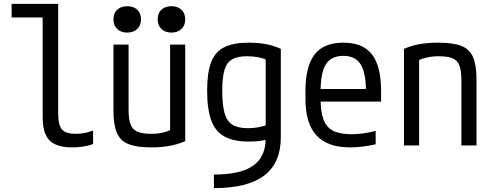

<svg xmlns="http://www.w3.org/2000/svg" viewBox="-20 -750 2540 990"><path d="M353 10Q271 10 235.5 -26Q200 -62 200 -147V-660H40V-730H280V-164Q280 -105 299.5 -82.5Q319 -60 371 -60Q397 -60 418.5 -64.5Q440 -69 460 -77V-7Q434 2 407.5 6Q381 10 353 10Z M759 10Q685 10 642.5 -7Q600 -24 582.5 -65.5Q565 -107 565 -180V-520H643V-184Q643 -136 653 -109Q663 -82 688.5 -71Q714 -60 760 -60Q784 -60 803.5 -63Q823 -66 842.5 -73Q862 -80 885 -92L857 -42V-520H935V-22Q898 -6 855 2Q812 10 759 10ZM636 -582Q604 -582 584.5 -600.5Q565 -619 565 -650Q565 -682 584.5 -700Q604 -718 636 -718Q668 -718 687.5 -700Q707 -682 707 -650Q707 -619 687.5 -600.5Q668 -582 636 -582ZM864 -582Q832 -582 812.5 -600.5Q793 -619 793 -650Q793 -682 812.5 -700Q832 -718 864 -718Q896 -718 915.5 -700Q935 -682 935 -650Q935 -619 915.5 -600.5Q896 -582 864 -582Z M1083 150Q1220 150 1285 104.5Q1350 59 1350 -38V-480L1370 -435Q1341 -449 1313 -454.5Q1285 -460 1254 -460Q1205 -460 1177 -444Q1149 -428 1137.5 -389.5Q1126 -351 1126 -283Q1126 -209 1138 -166.5Q1150 -124 1179 -106.5Q1208 -89 1259 -89Q1289 -89 1315.5 -94.5Q1342 -100 1372 -110L1393 -40Q1366 -31 1335 -25.5Q1304 -20 1264 -20Q1185 -20 1137.5 -46Q1090 -72 1069 -130Q1048 -188 1048 -284Q1048 -375 1068.5 -429Q1089 -483 1136.5 -506.5Q1184 -530 1263 -530Q1361 -530 1428 -498V-43Q1428 90 1342.5 155Q1257 220 1083 220Z M1786 10Q1669 10 1612 -51.5Q1555 -113 1555 -240V-280Q1555 -409 1602.5 -469.5Q1650 -530 1750 -530Q1851 -530 1898 -469.5Q1945 -409 1945 -280V-226H1594V-291H1885L1867 -268V-277Q1867 -375 1839.5 -418.5Q1812 -462 1750 -462Q1688 -462 1660.5 -418.5Q1633 -375 1633 -277V-243Q1633 -174 1648 -133.5Q1663 -93 1698 -75.5Q1733 -58 1792 -58Q1821 -58 1851.5 -62Q1882 -66 1917 -75V-6Q1887 1 1852.5 5.5Q1818 10 1786 10Z M2063 -498Q2101 -515 2144 -522.5Q2187 -530 2241 -530Q2317 -530 2359.5 -513Q2402 -496 2419.5 -454.5Q2437 -413 2437 -340V0H2359V-336Q2359 -385 2349 -412Q2339 -439 2313.5 -449.5Q2288 -460 2242 -460Q2219 -460 2199 -457Q2179 -454 2159 -447.5Q2139 -441 2115 -428L2141 -478V0H2063Z"/></svg>

Font: M PLUS Code Latin
Style: Regular
Weight: 400
Designer: Coji Morishita
Foundry: UNDERFOREST DESIGN
Version: Version 1.002; ttfautohint (v1.8.3)